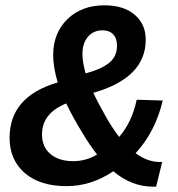

<svg xmlns="http://www.w3.org/2000/svg" viewBox="-20 -691 670 722"><path d="M490 -115Q538 -79 590 -82L567 11H556Q475 11 406 -47Q323 9 230 9Q130 9 73 -40.5Q16 -90 16 -173Q16 -328 197 -381Q180 -438 180 -484Q180 -567 233.5 -619Q287 -671 373 -671Q445 -671 486.5 -635.5Q528 -600 528 -542Q528 -398 331 -342Q346 -309 376 -256Q398 -216 428 -176Q476 -231 494 -316L592 -313Q564 -195 490 -115ZM366 -577Q331 -577 310.5 -552.5Q290 -528 290 -488Q290 -457 302 -415Q359 -430 389.5 -454Q420 -478 420 -519Q420 -547 405.5 -562Q391 -577 366 -577ZM138 -186Q138 -138 170 -111.5Q202 -85 255 -85Q304 -85 345 -110Q319 -143 290 -191Q255 -248 229 -302Q138 -265 138 -186Z"/></svg>

Font: Elaine Sans SemiBold
Style: Italic
Weight: 600
Italic angle: -13°
Designer: Wei Huang
Foundry: Wei Huang
Version: Version 2.001;December 24, 2019;FontCreator 12.0.0.2547 64-b